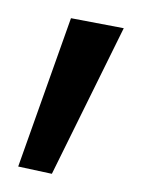

<svg xmlns="http://www.w3.org/2000/svg" viewBox="-67 -790 156 211"><path d="M-47 -607 11 -770 69 -759 -10 -599Z"/></svg>

Font: Glekhifnjqigglhiwekvrgaqftz
Style: Regular
Weight: 300
Italic angle: -8°
Designer: Carrois Corporate & Edenspiekermann
Foundry: Carrois Corporate GbR & Edenspiekermann AG
Version: Version 2.001